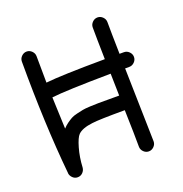

<svg xmlns="http://www.w3.org/2000/svg" viewBox="-105 -643 700 736"><g transform="rotate(-20 245.0 -275.0)"><path d="M108 -192Q117 -202 127.5 -209.5Q138 -217 147 -222Q156 -227 171.5 -230.5Q187 -234 196.5 -236Q206 -238 228 -239Q250 -240 261 -240Q272 -240 301.5 -240Q331 -240 346 -240Q345 -290 344 -330Q159 -328 103 -321Q105 -260 108 -192ZM420 -330Q412 -330 403 -330Q410 -53 410 -30Q410 -18 401 -9Q392 0 380 0Q368 0 359 -9Q350 -18 350 -30Q350 -78 347 -180Q241 -180 213 -176Q171 -171 154 -154Q143 -143 132.5 -106.5Q122 -70 120 -29Q119 -17 110.5 -8.5Q102 0 90 0Q78 0 69.5 -8.5Q61 -17 60 -27Q60 -27 60 -29Q40 -235 40 -490Q40 -502 49 -511Q58 -520 70 -520Q82 -520 91 -511Q100 -502 100 -490Q100 -437 101 -382Q164 -389 342 -390Q340 -481 340 -520Q340 -532 349 -541Q358 -550 370 -550Q382 -550 391 -541Q400 -532 400 -520Q400 -482 402 -390Q411 -390 420 -390Q432 -390 441 -381Q450 -372 450 -360Q450 -348 441 -339Q432 -330 420 -330Z"/></g></svg>

Font: Pecita
Style: Book
Weight: 400
Width: 7
Version: Version 4.3